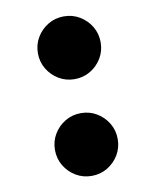

<svg xmlns="http://www.w3.org/2000/svg" viewBox="-73 -657 586 723"><g transform="rotate(-10 220.0 -295.0)"><path d="M100 -480Q100 -513 116.2 -540.2Q132.5 -567.5 159.8 -583.8Q187 -600 220 -600Q253 -600 280.2 -583.8Q307.5 -567.5 323.8 -540.2Q340 -513 340 -480Q340 -447 323.8 -419.8Q307.5 -392.5 280.2 -376.2Q253 -360 220 -360Q187 -360 159.8 -376.2Q132.5 -392.5 116.2 -419.8Q100 -447 100 -480ZM100 -110Q100 -143 116.2 -170.2Q132.5 -197.5 159.8 -213.8Q187 -230 220 -230Q253 -230 280.2 -213.8Q307.5 -197.5 323.8 -170.2Q340 -143 340 -110Q340 -77 323.8 -49.8Q307.5 -22.5 280.2 -6.2Q253 10 220 10Q187 10 159.8 -6.2Q132.5 -22.5 116.2 -49.8Q100 -77 100 -110Z"/></g></svg>

Font: Engraving CC
Style: Bold
Weight: 700
Designer: indestructible type*
Foundry: Cowboy Collective
Version: Version 1.000